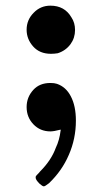

<svg xmlns="http://www.w3.org/2000/svg" viewBox="-20 -464 359 678"><path d="M74 -359Q74 -394 99 -419Q123 -444 158 -444Q208 -444 232 -403Q245 -384 245 -358Q245 -330 229 -308Q212 -285 184 -276Q172 -274 160 -274Q120 -274 97 -300Q74 -326 74 -359ZM74 -86Q74 -121 98 -147Q120 -171 158 -171Q172 -171 181 -168Q213 -157 230 -124Q248 -90 248 -38Q248 26 223 83Q199 139 153 183Q139 194 135 194Q130 194 120 185Q106 171 106 164V160L107 158Q108 156 110 154L116 148Q118 145 122 141Q161 102 177 58Q190 31 194 -3Q196 -6 193 -6Q170 0 158 0Q122 0 98 -25Q74 -50 74 -86Z"/></svg>

Font: KaTeX_Main
Style: Bold
Weight: 700
Version: Version